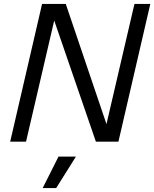

<svg xmlns="http://www.w3.org/2000/svg" viewBox="-20 -724 788 981"><path d="M524 -90 667 -704H748L585 0H470L257 -619L113 0H32L195 -704H316ZM267 237H198L279 76H368Z"/></svg>

Font: CBA Beacon Sans
Style: Italic
Weight: 400
Italic angle: -13°
Designer: Wei Huang
Foundry: Wei Huang
Version: Version 1.002